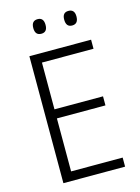

<svg xmlns="http://www.w3.org/2000/svg" viewBox="-132 -970 758 1043"><g transform="rotate(-15 247.0 -448.5)"><path d="M438 0H91V-714H438V-663H148V-400H421V-349H148V-51H438ZM151 -856Q151 -897 186 -897Q220 -897 220 -856Q220 -815 186 -815Q151 -815 151 -856ZM325 -857Q325 -897 359 -897Q394 -897 394 -857Q394 -815 359 -815Q325 -815 325 -857Z"/></g></svg>

Font: Noto Sans Myanmar UI SemiCondensed Light
Style: Regular
Weight: 300
Width: 4
Designer: Monotype Design Team
Foundry: Monotype Imaging Inc.
Version: Version 2.103; ttfautohint (v1.8.4.7-5d5b)